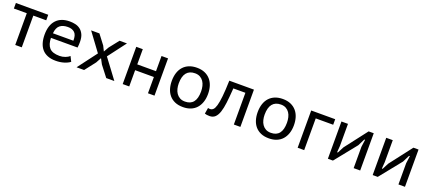

<svg xmlns="http://www.w3.org/2000/svg" viewBox="53 -1534 5654 2542"><g transform="rotate(20 2880.5 -263.0)"><path d="M456 -447H274V0H182V-447H0V-525H456Z M955 -43Q920 -17 868 -1.5Q816 14 755 14Q689 14 640.5 -5.5Q592 -25 561 -61Q530 -97 515 -148Q500 -199 500 -262Q500 -397 566.5 -468.5Q633 -540 756 -540Q795 -540 834 -531.5Q873 -523 904 -499.5Q935 -476 954.5 -435Q974 -394 974 -328Q974 -312 973 -291Q972 -270 969 -250H594Q596 -158 638 -111Q680 -64 781 -64Q823 -64 861 -78.5Q899 -93 920 -113ZM886 -316Q888 -396 853.5 -429Q819 -462 757 -462Q687 -462 646 -429Q605 -396 598 -316Z M1249 -269 1060 -525H1177L1279 -391L1314 -320L1355 -391L1461 -525H1565L1374 -273Q1424 -206 1476 -137Q1528 -68 1578 0H1464L1349 -149L1309 -224L1268 -149L1152 0H1046Z M2052 -229H1788V0H1696V-525H1788V-311H2052V-525H2144V0H2052Z M2292 -262Q2292 -327 2309 -378.5Q2326 -430 2359 -466Q2392 -502 2439.5 -521Q2487 -540 2548 -540Q2612 -540 2660 -519Q2708 -498 2740 -460.5Q2772 -423 2787.5 -372.5Q2803 -322 2803 -262Q2803 -198 2785.5 -147Q2768 -96 2735.5 -60Q2703 -24 2655.5 -5Q2608 14 2548 14Q2482 14 2434 -7Q2386 -28 2354.5 -65Q2323 -102 2307.5 -152.5Q2292 -203 2292 -262ZM2390 -262Q2390 -225 2398.5 -189.5Q2407 -154 2426 -126Q2445 -98 2475 -81Q2505 -64 2549 -64Q2705 -64 2705 -262Q2705 -301 2696.5 -337Q2688 -373 2669.5 -400.5Q2651 -428 2621 -445Q2591 -462 2549 -462Q2471 -462 2430.5 -412.5Q2390 -363 2390 -262Z M3262 -447H3092L3090 -417Q3083 -318 3073.5 -239.5Q3064 -161 3046 -106.5Q3028 -52 2998 -23.5Q2968 5 2920 5Q2898 5 2881 2.5Q2864 0 2852 -5L2866 -89Q2879 -85 2895 -85Q2919 -85 2938 -102.5Q2957 -120 2971 -168Q2985 -216 2994 -302Q3003 -388 3007 -525H3354V0H3262Z M3502 -262Q3502 -327 3519 -378.5Q3536 -430 3569 -466Q3602 -502 3649.5 -521Q3697 -540 3758 -540Q3822 -540 3870 -519Q3918 -498 3950 -460.5Q3982 -423 3997.5 -372.5Q4013 -322 4013 -262Q4013 -198 3995.5 -147Q3978 -96 3945.5 -60Q3913 -24 3865.5 -5Q3818 14 3758 14Q3692 14 3644 -7Q3596 -28 3564.5 -65Q3533 -102 3517.5 -152.5Q3502 -203 3502 -262ZM3600 -262Q3600 -225 3608.5 -189.5Q3617 -154 3636 -126Q3655 -98 3685 -81Q3715 -64 3759 -64Q3915 -64 3915 -262Q3915 -301 3906.5 -337Q3898 -373 3879.5 -400.5Q3861 -428 3831 -445Q3801 -462 3759 -462Q3681 -462 3640.5 -412.5Q3600 -363 3600 -262Z M4499 -447H4253V0H4161V-525H4499Z M4950 -300 4964 -404H4953L4904 -306L4658 0H4587V-525H4679V-215L4672 -123H4683L4729 -212L4970 -525H5042V0H4950Z M5581 -300 5595 -404H5584L5535 -306L5289 0H5218V-525H5310V-215L5303 -123H5314L5360 -212L5601 -525H5673V0H5581Z"/></g></svg>

Font: PT Sans Caption
Style: Regular
Weight: 400
Designer: A.Korolkova, O.Umpeleva, V.Yefimov
Foundry: ParaType Ltd
Version: Version 2.004W OFL